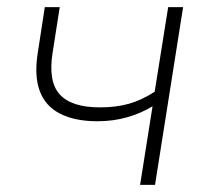

<svg xmlns="http://www.w3.org/2000/svg" viewBox="-20 -520 584 540"><path d="M374 0 409 -221Q376 -201 337 -190Q298 -179 254 -179Q191 -179 149.5 -200Q108 -221 92 -263.5Q76 -306 86 -370L106 -500H148L128 -372Q115 -291 148 -254.5Q181 -218 261 -218Q306 -218 342 -228Q378 -238 415 -262L453 -500H495L416 0Z"/></svg>

Font: Mulish ExtraLight
Style: Italic
Weight: 200
Italic angle: -9°
Designer: Vernon Adams
Foundry: Vernon Adams
Version: Version 3.603